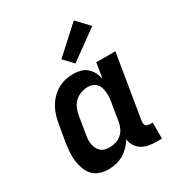

<svg xmlns="http://www.w3.org/2000/svg" viewBox="-186 -912 972 1044"><g transform="rotate(-30 300.0 -390.0)"><path d="M192 8Q164 8 138.5 -0.5Q113 -9 95.5 -28Q78 -47 69 -72Q60 -97 56.5 -123.5Q53 -150 55 -177.5Q57 -205 61 -233L80 -343Q84 -368 91.5 -392Q99 -416 112 -439Q125 -462 144 -481.5Q163 -501 186 -514Q209 -527 234 -532.5Q259 -538 284 -538Q307 -538 329 -532Q351 -526 367.5 -511.5Q384 -497 394 -477.5Q404 -458 409 -436L424 -530H544L478 -129Q477 -121 478 -114Q479 -107 483 -102Q487 -97 493.5 -95Q500 -93 508 -93H526V8H491Q467 8 443.5 3.5Q420 -1 401.5 -12.5Q383 -24 370.5 -43.5Q358 -63 356 -86Q343 -64 325 -46Q307 -28 285.5 -15.5Q264 -3 240 2.5Q216 8 192 8ZM257 -93Q277 -93 296.5 -99Q316 -105 332 -119Q348 -133 356.5 -152Q365 -171 368 -190L386 -300Q389 -316 390 -331.5Q391 -347 389.5 -362Q388 -377 383.5 -391Q379 -405 369.5 -416Q360 -427 346 -432Q332 -437 317 -437Q295 -437 273.5 -429.5Q252 -422 235 -406Q218 -390 209 -369Q200 -348 197 -327L179 -217Q176 -202 175.5 -187Q175 -172 177.5 -158Q180 -144 186.5 -131Q193 -118 203.5 -109Q214 -100 228 -96.5Q242 -93 257 -93ZM323 -581 268 -639 432 -788 504 -712Z"/></g></svg>

Font: Iosevka Slab Extended
Style: Bold Italic
Weight: 700
Width: 7
Italic angle: -9°
Monospace: yes
Designer: Belleve Invis
Foundry: Belleve Invis
Version: Version 11.1.0; ttfautohint (v1.8.3)